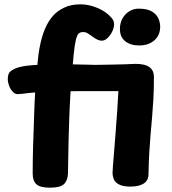

<svg xmlns="http://www.w3.org/2000/svg" viewBox="-20 -847 793 887"><path d="M583 15Q548 15 529.5 5Q511 -5 505.5 -19.5Q500 -34 500 -49Q500 -56 502 -83.5Q504 -111 507.5 -151.5Q511 -192 514.5 -239.5Q518 -287 521.5 -335.5Q525 -384 527 -426Q508 -426 490.5 -426Q473 -426 457.5 -426Q442 -426 429 -426Q416 -426 406 -426Q382 -426 344.5 -426Q307 -426 263.5 -425Q220 -424 179.5 -422Q139 -420 109 -417Q102 -416 86 -414Q70 -412 62 -412Q49 -412 38.5 -423.5Q28 -435 22 -451Q16 -467 16 -481Q16 -506 26.5 -515.5Q37 -525 49 -530Q76 -542 130.5 -546Q185 -550 253.5 -550Q322 -550 393 -548Q409 -547 437 -547.5Q465 -548 497 -548.5Q529 -549 558 -550Q587 -551 606 -552Q651 -552 671.5 -536Q692 -520 691 -489Q691 -433 688.5 -388Q686 -343 682.5 -303.5Q679 -264 675.5 -224Q672 -184 669.5 -140Q667 -96 666 -40Q665 -12 643 1.5Q621 15 583 15ZM211 20Q166 20 148.5 4.5Q131 -11 131 -45Q131 -82 131.5 -112Q132 -142 133 -177Q134 -212 136 -261Q137 -287 138 -325Q139 -363 142.5 -422.5Q146 -482 155 -571Q160 -619 169.5 -657.5Q179 -696 193 -725Q207 -754 225 -774Q243 -795 275 -811Q307 -827 352 -827Q391 -827 431 -810Q471 -793 494 -766Q502 -757 504.5 -750Q507 -743 507 -734Q507 -719 498.5 -701.5Q490 -684 477 -671.5Q464 -659 450 -659Q433 -659 410 -676Q396 -686 386 -692.5Q376 -699 364 -699Q351 -699 343.5 -692Q336 -685 330.5 -663Q325 -641 320 -592Q314 -527 310.5 -482.5Q307 -438 305 -406.5Q303 -375 302 -350.5Q301 -326 300 -300Q298 -245 297 -205Q296 -165 295.5 -128Q295 -91 294 -46Q293 -14 276 3Q259 20 211 20ZM623 -637Q583 -637 558.5 -656.5Q534 -676 534 -713Q534 -741 546 -762Q558 -783 577.5 -795Q597 -807 620 -807Q662 -807 683.5 -793Q705 -779 712.5 -760Q720 -741 720 -724Q720 -684 693 -660.5Q666 -637 623 -637Z"/></svg>

Font: Playpen Sans
Style: Bold
Weight: 700
Designer: Laura Meseguer, Veronika Burian, José Scaglione
Foundry: TypeTogether
Version: Version 1.001